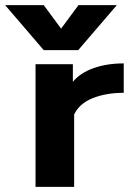

<svg xmlns="http://www.w3.org/2000/svg" viewBox="-54 -731 515 751"><path d="M-34 -711H117L185 -619L253 -711H403L252 -535H117ZM85 -480H231V-411Q260 -446 312 -464.5Q364 -483 430 -483V-368Q361 -368 308.5 -347Q256 -326 236 -283V0H85Z"/></svg>

Font: Prompt SemiBold
Style: Regular
Weight: 600
Designer: Katatrad Team
Foundry: CadsonDemak
Version: Version 1.000